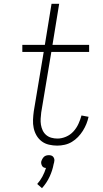

<svg xmlns="http://www.w3.org/2000/svg" viewBox="-20 -755 540 1006"><path d="M280 8Q258 8 236.5 3Q215 -2 198.5 -14.5Q182 -27 171.5 -45Q161 -63 156.5 -84Q152 -105 153 -127.5Q154 -150 157 -172L209 -483H97V-520H215L250 -735H290L255 -520H447V-483H249L196 -166Q194 -150 193 -133.5Q192 -117 194.5 -101.5Q197 -86 203.5 -72Q210 -58 221.5 -48Q233 -38 248.5 -33.5Q264 -29 281 -29Q303 -29 325.5 -38.5Q348 -48 364.5 -66Q381 -84 391 -106Q401 -128 407 -150L444 -143Q440 -124 432.5 -105.5Q425 -87 414 -69.5Q403 -52 388.5 -37Q374 -22 356.5 -11.5Q339 -1 319 3.5Q299 8 280 8ZM200 231 175 209Q191 191 202.5 169.5Q214 148 221 125Q215 125 209.5 122.5Q204 120 201 115Q198 110 196.5 104Q195 98 196 92Q198 85 201.5 78.5Q205 72 210 67Q215 62 222 60Q229 58 236 58Q243 58 249 60Q255 62 259 67Q263 72 264.5 78.5Q266 85 264 92V94L261 105Q255 138 240 170.5Q225 203 200 231Z"/></svg>

Font: Iosevka Curly Slab Extralight
Style: Italic
Weight: 200
Italic angle: -9°
Monospace: yes
Designer: Belleve Invis
Foundry: Belleve Invis
Version: Version 22.1.2; ttfautohint (v1.8.4)